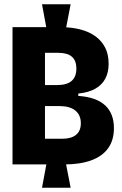

<svg xmlns="http://www.w3.org/2000/svg" viewBox="-20 -781 574 905"><path d="M200 -642 178 -761H313L290 -642ZM178 104 200 -14H290L313 104ZM39 -6V-653H266Q316 -653 357.5 -642.5Q399 -632 429 -610.5Q459 -589 475.5 -557Q492 -525 492 -480Q492 -440 476.5 -410.5Q461 -381 429.5 -363Q398 -345 349 -340V-329Q434 -323 475.5 -284.5Q517 -246 517 -177Q517 -120 489.5 -82Q462 -44 409.5 -25Q357 -6 283 -6ZM192 -127H273Q316 -127 338.5 -145.5Q361 -164 361 -200Q361 -239 335 -260Q309 -281 260 -281H192ZM192 -380H248Q295 -380 317.5 -399.5Q340 -419 340 -458Q340 -495 319 -513.5Q298 -532 255 -532H192Z"/></svg>

Font: Bricolage Grotesque 72pt SemiCondensed ExtraBold
Style: Regular
Weight: 800
Width: 4
Designer: Mathieu Triay
Foundry: Atelier Triay
Version: Version 1.001;gftools[0.9.33.dev8+g029e19f]